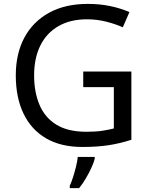

<svg xmlns="http://www.w3.org/2000/svg" viewBox="-20 -744 768 985"><path d="M407 -377H654V-27Q596 -8 537 1Q478 10 403 10Q292 10 216 -34.5Q140 -79 100.5 -161.5Q61 -244 61 -357Q61 -469 105 -551Q149 -633 231.5 -678.5Q314 -724 431 -724Q491 -724 544.5 -713Q598 -702 644 -682L610 -604Q572 -621 524.5 -633Q477 -645 426 -645Q341 -645 280 -610Q219 -575 187 -510.5Q155 -446 155 -357Q155 -272 182.5 -206.5Q210 -141 269 -104.5Q328 -68 424 -68Q471 -68 504 -73Q537 -78 564 -85V-297H407ZM466 70Q462 88 449.5 115.5Q437 143 420.5 171Q404 199 386 221H338V209Q346 192 354.5 165.5Q363 139 370 110.5Q377 82 379 61H466Z"/></svg>

Font: Noto Sans New Tai Lue
Style: Regular
Weight: 400
Designer: Monotype Design Team
Foundry: Monotype Imaging Inc.
Version: Version 2.003